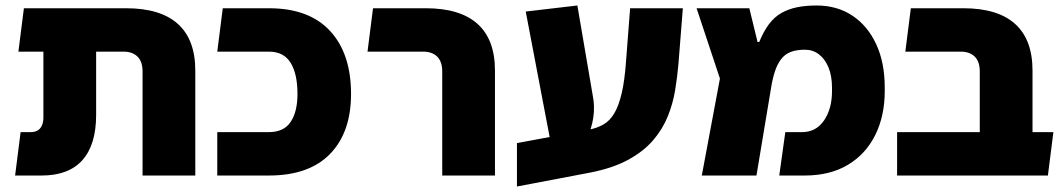

<svg xmlns="http://www.w3.org/2000/svg" viewBox="-20 -639 3870 699"><path d="M499 0V-379Q499 -415 480.5 -433Q462 -451 430 -451H138V-609H439Q564 -609 627.5 -552Q691 -495 691 -382V0ZM35 0 55 -158H91Q107 -158 117 -164Q127 -170 132.5 -182Q138 -194 138 -211V-574H330V-221Q330 -112 280 -56Q230 0 132 0ZM47 -451 67 -609H249V-451Z M771 0V-158H959Q1013 -158 1038 -195Q1063 -232 1063 -297Q1063 -370 1038 -410.5Q1013 -451 959 -451H771L791 -609H959Q1105 -609 1181.5 -526.5Q1258 -444 1258 -297Q1258 -157 1181.5 -78.5Q1105 0 959 0Z M1590 0V-379Q1590 -415 1571.5 -433Q1553 -451 1521 -451H1318L1338 -609H1530Q1655 -609 1718.5 -552Q1782 -495 1782 -382V0Z M1862 40V-118L2125 -167Q2155 -173 2178 -186.5Q2201 -200 2217 -227.5Q2233 -255 2243.5 -300Q2254 -345 2259 -414L2274 -609H2466L2450 -407Q2446 -360 2438 -311Q2430 -262 2411 -215Q2392 -168 2357 -127.5Q2322 -87 2265.5 -56.5Q2209 -26 2125 -10ZM1995 -67 1894 -597 2082 -619 2138 -291Q2146 -252 2140 -211Q2134 -170 2115 -132.5Q2096 -95 2066 -67Z M2535 0 2601 -353 2516 -609H2708L2738 -486H2744Q2760 -525 2779.5 -551Q2799 -577 2824.5 -591.5Q2850 -606 2881.5 -612.5Q2913 -619 2953 -619Q3027 -619 3082.5 -582.5Q3138 -546 3169.5 -479Q3201 -412 3201 -320V-307Q3201 -217 3166.5 -147.5Q3132 -78 3067 -39Q3002 0 2910 0H2817L2839 -158H2900Q2951 -158 2980 -200.5Q3009 -243 3009 -307V-320Q3009 -363 2996 -394Q2983 -425 2961 -441.5Q2939 -458 2911 -458Q2880 -458 2859 -450Q2838 -442 2824 -424Q2810 -406 2801 -378.5Q2792 -351 2786 -312L2734 0Z M3547 0V-379Q3547 -415 3528.5 -433Q3510 -451 3478 -451H3276L3296 -609H3487Q3612 -609 3675.5 -552Q3739 -495 3739 -382V-147Q3729 -110 3704 -72Q3679 -34 3654 0ZM3246 0V-158H3815L3795 0Z"/></svg>

Font: Noto Sans Hebrew Thin Black
Style: Regular
Weight: 900
Version: Version 3.001